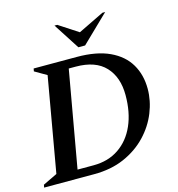

<svg xmlns="http://www.w3.org/2000/svg" viewBox="-130 -969 997 1076"><g transform="rotate(-15 368.0 -431.0)"><path d="M-7 0 -4 -16 79 -56 175 -604 106 -644 109 -660H359Q474 -660 549 -625Q624 -590 660.5 -528Q697 -466 697 -385Q697 -316 669.5 -247.5Q642 -179 588.5 -123Q535 -67 458.5 -33.5Q382 0 283 0ZM339 -609H299L200 -49H293Q378 -49 440 -91Q502 -133 535 -208Q568 -283 568 -383Q568 -487 511 -548Q454 -609 339 -609ZM382 -710 284 -862H300L412 -789L562 -862H578L421 -710Z"/></g></svg>

Font: Spectral SemiBold
Style: Italic
Weight: 600
Italic angle: -10°
Designer: Jean-Baptiste Levee
Foundry: Production Type
Version: Version 2.001